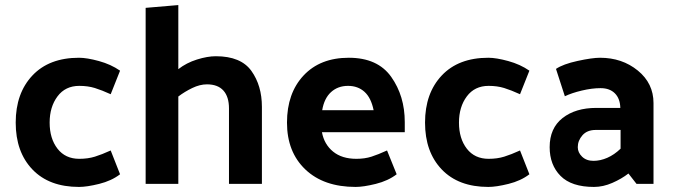

<svg xmlns="http://www.w3.org/2000/svg" viewBox="-20 -726 2658 758"><path d="M293 -387Q238 -387 207 -345.5Q176 -304 176 -242Q176 -179 207 -139Q238 -99 293 -99Q327 -99 354.5 -107.5Q382 -116 417 -132L454 -38Q420 -12 371.5 0Q323 12 292 12Q174 12 108 -57Q42 -126 42 -242Q42 -358 108 -428Q174 -498 292 -498Q323 -498 370.5 -485Q418 -472 454 -447L417 -354Q382 -370 354.5 -378.5Q327 -387 293 -387Z M684 -453Q716 -478 757.5 -491Q799 -504 832 -504Q931 -504 972.5 -446Q1014 -388 1014 -304V0H884V-298Q884 -344 862 -368.5Q840 -393 797 -393Q769 -393 739 -378.5Q709 -364 684 -345V0H555V-695L684 -706Z M1384 12Q1258 12 1185.5 -57Q1113 -126 1113 -242Q1113 -358 1178.5 -428Q1244 -498 1357 -498Q1471 -498 1524.5 -422.5Q1578 -347 1578 -244V-204H1251Q1260 -156 1295 -127.5Q1330 -99 1387 -99Q1420 -99 1446.5 -107.5Q1473 -116 1508 -132L1546 -38Q1512 -12 1463.5 0Q1415 12 1384 12ZM1455 -291Q1445 -340 1419 -363.5Q1393 -387 1354 -387Q1314 -387 1287 -362.5Q1260 -338 1252 -291Z M1909 -387Q1854 -387 1823 -345.5Q1792 -304 1792 -242Q1792 -179 1823 -139Q1854 -99 1909 -99Q1943 -99 1970.5 -107.5Q1998 -116 2033 -132L2070 -38Q2036 -12 1987.5 0Q1939 12 1908 12Q1790 12 1724 -57Q1658 -126 1658 -242Q1658 -358 1724 -428Q1790 -498 1908 -498Q1939 -498 1986.5 -485Q2034 -472 2070 -447L2033 -354Q1998 -370 1970.5 -378.5Q1943 -387 1909 -387Z M2261 -145Q2261 -124 2278 -107.5Q2295 -91 2323 -91Q2350 -91 2377.5 -103Q2405 -115 2430 -139V-213H2332Q2298 -213 2279.5 -192Q2261 -171 2261 -145ZM2325 12Q2236 12 2193 -31.5Q2150 -75 2150 -145Q2150 -220 2201 -260Q2252 -300 2334 -300H2429Q2428 -337 2407.5 -357.5Q2387 -378 2351 -378Q2317 -378 2277 -368.5Q2237 -359 2210 -346L2175 -454Q2203 -473 2260.5 -485.5Q2318 -498 2349 -498Q2436 -498 2498 -447.5Q2560 -397 2560 -319V0H2493L2461 -41Q2434 -20 2397.5 -4Q2361 12 2325 12Z"/></svg>

Font: Palanquin Dark
Style: Regular
Weight: 400
Designer: Pria Ravichandran
Version: Version 1.000